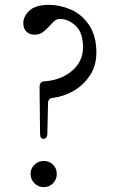

<svg xmlns="http://www.w3.org/2000/svg" viewBox="-20 -757 484 791"><path d="M145 -206 143 -400Q143 -421 164 -422Q232 -427 277 -465.5Q322 -504 322 -562Q322 -622 292 -650.5Q262 -679 226 -679Q215 -679 206 -672Q197 -665 186 -652Q170 -634 156 -624Q142 -614 122 -614Q101 -614 88.5 -627Q76 -640 76 -661Q76 -690 101.5 -713.5Q127 -737 182 -737Q226 -737 271 -718Q316 -699 346.5 -654.5Q377 -610 377 -540Q377 -486 350 -445.5Q323 -405 282 -382Q241 -359 199 -354Q178 -352 178 -333L175 -206Q175 -196 170.5 -190.5Q166 -185 160 -185Q145 -185 145 -206ZM106 -40Q106 -63 122 -78.5Q138 -94 160 -94Q183 -94 198.5 -78.5Q214 -63 214 -40Q214 -18 198.5 -2Q183 14 160 14Q138 14 122 -2Q106 -18 106 -40Z"/></svg>

Font: Shippori Mincho B1
Style: Regular
Weight: 400
Designer: FONTDASU
Foundry: FONTDASU / Google Inc. / but / Adobe
Version: Version 3.110; ttfautohint (v1.8.3)